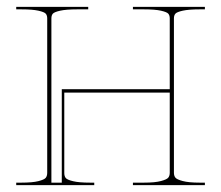

<svg xmlns="http://www.w3.org/2000/svg" viewBox="-20 -540 645 560"><path d="M27.3 0V-7.3H42.5Q74.7 -7.3 92 -11.7Q109.4 -16.1 113.5 -21.5Q117.7 -26.9 117.7 -36.1V-486.3Q117.7 -495.1 113.5 -500Q109.4 -504.9 92 -508.8Q74.7 -512.7 42.5 -512.7H27.3V-520H237.3V-512.7H205.1Q172.9 -512.7 155.5 -508.8Q138.2 -504.9 134 -500Q129.9 -495.1 129.9 -486.3V-7.3H160.2V-279.8H475.1V-486.3Q475.1 -495.1 470.9 -500Q466.8 -504.9 449.5 -508.8Q432.1 -512.7 399.9 -512.7H367.7V-520H577.6V-512.7H562.5Q530.3 -512.7 512.9 -508.8Q495.6 -504.9 491.5 -500Q487.3 -495.1 487.3 -486.3V-36.1Q487.3 -27.3 491.5 -22Q495.6 -16.6 512.9 -12Q530.3 -7.3 562.5 -7.3H577.6V0H367.7V-7.3H399.9Q432.1 -7.3 449.5 -12Q466.8 -16.6 470.9 -22Q475.1 -27.3 475.1 -36.1V-270H167.5V-35.2Q167.5 -26.4 171.6 -21Q175.8 -15.6 193.1 -11.5Q210.4 -7.3 242.7 -7.3H254.9V0Z"/></svg>

Font: ZnikomitNo25
Style: Regular
Weight: 100
Designer: gluk
Foundry: gluk
Version: Version 0.56